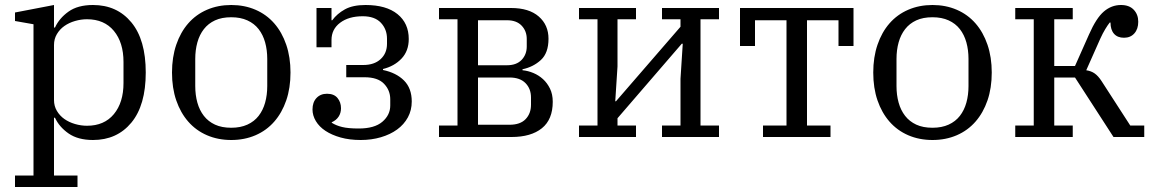

<svg xmlns="http://www.w3.org/2000/svg" viewBox="-20 -548 4612 768"><path d="M40 154H114V-451L40 -464V-498L196 -528V-438H200Q217 -475 254 -501.5Q291 -528 352 -528Q448 -528 505.5 -458.5Q563 -389 563 -258Q563 -127 505.5 -57.5Q448 12 352 12Q292 12 254.5 -14Q217 -40 200 -77H196V154H290V200H40ZM328 -45Q397 -45 435.5 -91.5Q474 -138 474 -216V-300Q474 -378 435.5 -424.5Q397 -471 328 -471Q304 -471 280 -464Q256 -457 237.5 -444Q219 -431 207.5 -411.5Q196 -392 196 -368V-148Q196 -124 207.5 -104.5Q219 -85 237.5 -72Q256 -59 280 -52Q304 -45 328 -45Z M905 -37Q942 -37 969.5 -49.5Q997 -62 1014.5 -84.5Q1032 -107 1040.5 -137.5Q1049 -168 1049 -204V-312Q1049 -348 1040.5 -378.5Q1032 -409 1014.5 -431.5Q997 -454 969.5 -466.5Q942 -479 905 -479Q867 -479 840 -466.5Q813 -454 795.5 -431.5Q778 -409 769.5 -378.5Q761 -348 761 -312V-204Q761 -168 769.5 -137.5Q778 -107 795.5 -84.5Q813 -62 840 -49.5Q867 -37 905 -37ZM905 12Q852 12 808 -7Q764 -26 733 -61.5Q702 -97 685 -146.5Q668 -196 668 -258Q668 -319 685 -369Q702 -419 733 -454.5Q764 -490 808 -509Q852 -528 905 -528Q958 -528 1002 -509Q1046 -490 1077 -454.5Q1108 -419 1125 -369Q1142 -319 1142 -258Q1142 -196 1125 -146.5Q1108 -97 1077 -61.5Q1046 -26 1002 -7Q958 12 905 12Z M1423 12Q1378 12 1342.5 2Q1307 -8 1282 -24.5Q1257 -41 1243.5 -63.5Q1230 -86 1230 -110Q1230 -139 1246 -156Q1262 -173 1288 -173Q1316 -173 1330 -156Q1344 -139 1344 -115Q1344 -96 1334.5 -81.5Q1325 -67 1307 -59V-57Q1324 -46 1348.5 -40Q1373 -34 1415 -34Q1478 -34 1509.5 -61Q1541 -88 1541 -126V-151Q1541 -187 1516 -213Q1491 -239 1438 -239H1365V-288H1433Q1477 -288 1502.5 -311.5Q1528 -335 1528 -373V-393Q1528 -431 1503.5 -457Q1479 -483 1431 -483Q1375 -483 1340.5 -457Q1306 -431 1306 -388V-359H1246V-516H1306V-467H1309Q1328 -493 1359.5 -510.5Q1391 -528 1442 -528Q1525 -528 1570 -491.5Q1615 -455 1615 -392Q1615 -344 1586 -313.5Q1557 -283 1512 -272V-268Q1565 -257 1596 -226Q1627 -195 1627 -142Q1627 -107 1611.5 -78.5Q1596 -50 1568.5 -30Q1541 -10 1503.5 1Q1466 12 1423 12Z M1736 -46H1810V-471H1736V-516H2024Q2096 -516 2135 -482Q2174 -448 2174 -393Q2174 -336 2143.5 -308Q2113 -280 2070 -271V-267Q2092 -265 2113.5 -256Q2135 -247 2152 -231.5Q2169 -216 2180 -193.5Q2191 -171 2191 -141Q2191 -70 2147.5 -35Q2104 0 2026 0H1736ZM2018 -49Q2061 -49 2082.5 -71.5Q2104 -94 2104 -129V-158Q2104 -193 2082 -215.5Q2060 -238 2018 -238H1892V-49ZM2008 -287Q2046 -287 2066.5 -308.5Q2087 -330 2087 -362V-392Q2087 -424 2066.5 -445.5Q2046 -467 2008 -467H1892V-287Z M2296 -46H2370V-471H2296V-516H2524V-471H2450V-282L2441 -143H2444L2702 -441V-471H2628V-516H2856V-471H2782V-46H2856V0H2628V-46H2702V-233L2711 -373H2707L2450 -75V-46H2524V0H2296Z M3032 -46H3126V-467H3000V-364H2940V-516H3394V-364H3334V-467H3208V-46H3302V0H3032Z M3710 -37Q3747 -37 3774.5 -49.5Q3802 -62 3819.5 -84.5Q3837 -107 3845.5 -137.5Q3854 -168 3854 -204V-312Q3854 -348 3845.5 -378.5Q3837 -409 3819.5 -431.5Q3802 -454 3774.5 -466.5Q3747 -479 3710 -479Q3672 -479 3645 -466.5Q3618 -454 3600.5 -431.5Q3583 -409 3574.5 -378.5Q3566 -348 3566 -312V-204Q3566 -168 3574.5 -137.5Q3583 -107 3600.5 -84.5Q3618 -62 3645 -49.5Q3672 -37 3710 -37ZM3710 12Q3657 12 3613 -7Q3569 -26 3538 -61.5Q3507 -97 3490 -146.5Q3473 -196 3473 -258Q3473 -319 3490 -369Q3507 -419 3538 -454.5Q3569 -490 3613 -509Q3657 -528 3710 -528Q3763 -528 3807 -509Q3851 -490 3882 -454.5Q3913 -419 3930 -369Q3947 -319 3947 -258Q3947 -196 3930 -146.5Q3913 -97 3882 -61.5Q3851 -26 3807 -7Q3763 12 3710 12Z M4041 -46H4115V-471H4041V-516H4271V-471H4197V-284H4280L4336 -410Q4365 -476 4395.5 -502Q4426 -528 4464 -528Q4497 -528 4515 -509Q4533 -490 4533 -461Q4533 -432 4517.5 -414.5Q4502 -397 4476 -397Q4450 -397 4436 -413Q4422 -429 4422 -458H4419Q4411 -448 4401 -431.5Q4391 -415 4381 -393L4325 -267Q4345 -264 4359 -254Q4373 -244 4386 -224L4501 -46H4557V0H4434L4280 -238H4197V-46H4271V0H4041Z"/></svg>

Font: IBM Plex Serif
Style: Regular
Weight: 400
Designer: Mike Abbink, Paul van der Laan, Pieter van Rosmalen
Foundry: Bold Monday
Version: Version 2.6